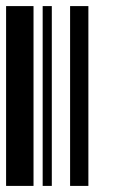

<svg xmlns="http://www.w3.org/2000/svg" viewBox="-20 -610 370 630"><path d="M0 0V-590H90V0ZM120 0V-590H150V0ZM210 0V-590H270V0Z"/></svg>

Font: Libre Barcode 128
Style: Regular
Weight: 400
Version: Version 1.005; ttfautohint (v1.8.3)